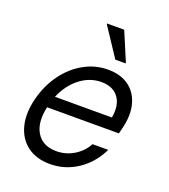

<svg xmlns="http://www.w3.org/2000/svg" viewBox="-133 -812 809 919"><g transform="rotate(20 271.0 -353.0)"><path d="M226.7 10Q156.7 10 110.8 -24.6Q65 -59.2 49.6 -120Q34.2 -180.8 54.2 -259.2Q73.3 -333.3 115 -390Q156.7 -446.7 213.8 -478.3Q270.8 -510 335 -510Q400 -510 441.7 -479.6Q483.3 -449.2 497.9 -395.4Q512.5 -341.7 495 -270.8L487.5 -240.8H121.7Q103.3 -157.5 134.2 -107.9Q165 -58.3 234.2 -58.3Q282.5 -58.3 323.3 -82.9Q364.2 -107.5 386.7 -149.2H466.7Q430.8 -75 367.1 -32.5Q303.3 10 226.7 10ZM140 -300.8H430Q441.7 -366.7 413.3 -405Q385 -443.3 325.8 -443.3Q267.5 -443.3 217.9 -405.4Q168.3 -367.5 140 -300.8ZM350.8 -566.7 254.2 -712.5 255 -715.8H341.7L403.3 -570L402.5 -566.7Z"/></g></svg>

Font: Funnel Sans Light Light
Style: Italic
Weight: 300
Italic angle: -14.036°
Version: Version 1.000